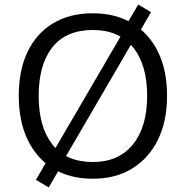

<svg xmlns="http://www.w3.org/2000/svg" viewBox="-20 -772 812 839"><path d="M62 -353Q62 -465 100.5 -545.5Q139 -626 211.5 -670Q284 -714 386 -714Q485 -714 558 -670Q631 -626 670.5 -545.5Q710 -465 710 -354Q710 -242 670 -161Q630 -80 557.5 -35.5Q485 9 386 9Q284 9 212 -35.5Q140 -80 101 -161Q62 -242 62 -353ZM149 -353Q149 -217 209 -140.5Q269 -64 386 -64Q498 -64 560.5 -140.5Q623 -217 623 -353Q623 -490 561 -565.5Q499 -641 386 -641Q269 -641 209 -565.5Q149 -490 149 -353ZM247 -46 193 47 137 14 191 -79 217 -116 513 -623 530 -660 584 -752 640 -719 586 -626 560 -590 264 -82Z"/></svg>

Font: Mulish ExtraLight
Style: Regular
Weight: 400
Version: Version 3.603